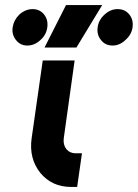

<svg xmlns="http://www.w3.org/2000/svg" viewBox="-20 -739 545 759"><path d="M149 -500 105 -192Q94 -113 139 -56Q185 0 261 0H285L304 -133H279Q256 -133 242 -150Q229 -167 232 -192L275 -500ZM156 -551H282L384 -719H241ZM109 -703Q81 -703 57 -682Q35 -661 30 -631Q26 -602 43 -581Q60 -559 88 -559Q117 -559 140 -581Q163 -601 167 -631Q171 -661 154 -682Q137 -703 109 -703ZM445 -703Q417 -703 394 -682Q370 -661 366 -631Q362 -602 379 -581Q396 -559 425 -559Q453 -559 476 -581Q500 -602 504 -631Q508 -661 491 -682Q474 -703 445 -703Z"/></svg>

Font: Unageo
Style: Bold-Italic
Weight: 700
Designer: Richard Sepsi
Foundry: Richard Sepsi
Version: Version 2.000